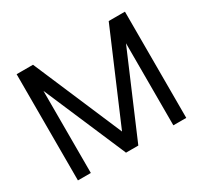

<svg xmlns="http://www.w3.org/2000/svg" viewBox="-144 -898 1159 1096"><g transform="rotate(-30 435.5 -350.0)"><path d="M394 0 395 -21 685 -700H766V-679L476 0ZM78 0V-700H163V0ZM395 0 104 -679V-700H186L476 -21V0ZM707 0V-700H792V0Z"/></g></svg>

Font: Fustat Medium
Style: Regular
Weight: 500
Designer: Mohamed Gaber, Khaled Hosny, Laura Garcia Mut
Foundry: Kief Type Foundry, Alif Type Foundry, Hard Type Foundry
Version: Version 1.007